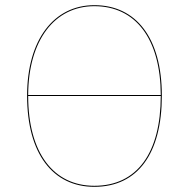

<svg xmlns="http://www.w3.org/2000/svg" viewBox="-20 -710 727 739"><path d="M343.1 -690.1C187.9 -690.1 84.3 -557.6 84.3 -341.6C84.3 -117.7 184.1 9.1 343.1 9.1C510.1 9.1 602.9 -118.9 602.9 -341.7C602.9 -563.6 504.1 -690.1 343.1 -690.1ZM343.1 -686.2C501.3 -686.2 598 -561.7 598.8 -344.4H88.4C89.3 -556.1 190.7 -686.2 343.1 -686.2ZM343.1 5.1C186.7 5.1 88.7 -120.2 88.4 -340.6H598.8C598.5 -121.1 507.6 5.1 343.1 5.1Z"/></svg>

Font: Fira Sans Four
Style: Regular
Weight: 100
Designer: Carrois Corporate & Edenspiekermann AG
Foundry: Carrois Corporate GbR & Edenspiekermann AG
Version: Version 4.203;PS 004.203;hotconv 1.0.88;makeotf.lib2.5.64775